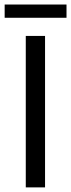

<svg xmlns="http://www.w3.org/2000/svg" viewBox="-22 -812 308 832"><path d="M89.7 0V-656.3H173.2V0ZM-1.8 -735V-792.4H266.2V-735Z"/></svg>

Font: Source Sans 3 Variable
Style: Regular
Weight: 200
Designer: Paul D. Hunt
Foundry: Adobe Systems Incorporated
Version: Version 3.026